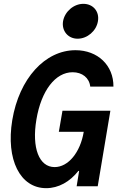

<svg xmlns="http://www.w3.org/2000/svg" viewBox="-20 -972 640 1002"><path d="M287 -284H417C399 -176 336 -100 265 -100C184 -100 145 -200 170 -348C195 -499 269 -595 359 -595C409 -595 446 -566 451 -520H572C573 -631 490 -710 374 -710C215 -710 80 -562 44 -345C10 -139 85 10 221 10C286 10 345 -24 389 -80H393L380 0H490L556 -394H306ZM309 -861C301 -811 335 -770 385 -770C436 -770 483 -811 491 -861C500 -912 466 -952 415 -952C365 -952 318 -912 309 -861Z"/></svg>

Font: CommitMono
Style: Bold Italic
Weight: 700
Monospace: yes
Designer: Eigil Nikolajsen
Foundry: Eigil Nikolajsen
Version: Version 1.143